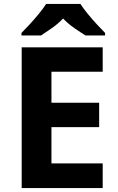

<svg xmlns="http://www.w3.org/2000/svg" viewBox="-20 -954 600 974"><path d="M501 0H90V-714H501V-590H241V-433H483V-309H241V-125H501ZM388 -934Q402 -912 424.5 -884.5Q447 -857 471 -831Q495 -805 513 -787V-774H414Q388 -790 357 -811.5Q326 -833 300 -860Q274 -833 244 -812Q214 -791 188 -774H89V-787Q108 -806 131.5 -831.5Q155 -857 177.5 -884.5Q200 -912 214 -934Z"/></svg>

Font: Noto Sans Devanagari
Style: Bold
Weight: 700
Version: Version 2.003